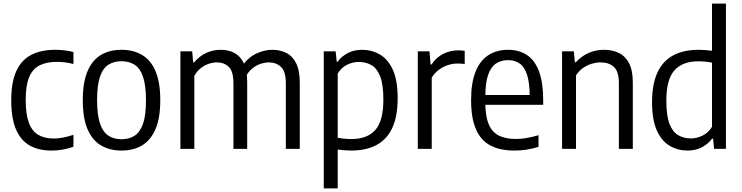

<svg xmlns="http://www.w3.org/2000/svg" viewBox="-20 -828 4128 1068"><path d="M267 9.5Q195 9.5 144.8 -19Q94.5 -47.5 68.5 -109.2Q42.5 -171 42.5 -271Q42.5 -371.5 71 -433.2Q99.5 -495 154.2 -523Q209 -551 288 -551Q313 -551 338.8 -548Q364.5 -545 388.5 -538.5V-472Q364.5 -478.5 341 -481.2Q317.5 -484 298 -484Q238.5 -484 199.8 -464.2Q161 -444.5 142 -398.5Q123 -352.5 123 -273Q123 -192 140.8 -144.8Q158.5 -97.5 193.5 -77.5Q228.5 -57.5 279.5 -57.5Q303.5 -57.5 329.8 -62.5Q356 -67.5 388.5 -78V-11.5Q358.5 -1 328 4.2Q297.5 9.5 267 9.5Z M656 9.5Q590.5 9.5 542 -19Q493.5 -47.5 467 -109.2Q440.5 -171 440.5 -270.5Q440.5 -370 466.8 -431.8Q493 -493.5 541.2 -522.2Q589.5 -551 656 -551Q722 -551 770.5 -522.2Q819 -493.5 845.2 -431.8Q871.5 -370 871.5 -271Q871.5 -171.5 845 -109.8Q818.5 -48 770.2 -19.2Q722 9.5 656 9.5ZM656 -53.5Q698 -53.5 728.5 -73Q759 -92.5 775.5 -139.5Q792 -186.5 792 -269Q792 -353.5 775.5 -401.2Q759 -449 728.2 -468.2Q697.5 -487.5 656 -487.5Q614.5 -487.5 583.8 -468.5Q553 -449.5 536.5 -402.2Q520 -355 520 -272Q520 -188 536.5 -140.2Q553 -92.5 583.5 -73Q614 -53.5 656 -53.5Z M983.5 0V-542.5H1049L1054.5 -481H1060Q1089.5 -516.5 1127.5 -533.8Q1165.5 -551 1208.5 -551Q1250 -551 1283.2 -533.8Q1316.5 -516.5 1335.8 -477Q1355 -437.5 1355 -370V0H1278.5V-364.5Q1278.5 -430.5 1252.8 -455.8Q1227 -481 1186 -481Q1166 -481 1143 -473.8Q1120 -466.5 1098.5 -450.2Q1077 -434 1061 -406.5V0ZM1570 0V-364.5Q1570 -430.5 1543 -455.8Q1516 -481 1475 -481Q1454.5 -481 1430.5 -473.2Q1406.5 -465.5 1383.5 -447.2Q1360.5 -429 1344.5 -396.5L1325 -458.5Q1361.5 -510 1406.8 -530.5Q1452 -551 1494.5 -551Q1537.5 -551 1572.2 -533.8Q1607 -516.5 1627.2 -476.2Q1647.5 -436 1647.5 -367.5V0Z M1781 220V-542.5H1847L1853 -484.5H1858Q1878.5 -513.5 1913.5 -532.2Q1948.5 -551 1994 -551Q2047.5 -551 2092.5 -525.2Q2137.5 -499.5 2164.8 -440.8Q2192 -382 2192 -281Q2192 -182.5 2162.8 -118Q2133.5 -53.5 2075.5 -22Q2017.5 9.5 1932.5 9.5Q1914 9.5 1894.8 7.8Q1875.5 6 1858.5 4V220ZM1935.5 -54.5Q2022.5 -54.5 2067.5 -104.8Q2112.5 -155 2112.5 -274Q2112.5 -357.5 2094.8 -403Q2077 -448.5 2045.8 -466Q2014.5 -483.5 1975.5 -483.5Q1942.5 -483.5 1910.5 -467.8Q1878.5 -452 1858.5 -419V-62Q1874 -58.5 1895.2 -56.5Q1916.5 -54.5 1935.5 -54.5Z M2304 0V-542.5H2369L2375 -469.5H2380.5Q2406.5 -509 2445.8 -528.5Q2485 -548 2528 -548Q2539 -548 2548.2 -547.2Q2557.5 -546.5 2565 -545V-472Q2555 -473.5 2545.2 -474Q2535.5 -474.5 2524 -474.5Q2498 -474.5 2471 -465.8Q2444 -457 2420.5 -439.5Q2397 -422 2381.5 -396V0Z M2841.5 9.5Q2761.5 9.5 2708 -18.8Q2654.5 -47 2627.5 -108.8Q2600.5 -170.5 2600.5 -271.5Q2600.5 -369.5 2626 -431.2Q2651.5 -493 2697.8 -522Q2744 -551 2806 -551Q2867.5 -551 2911.2 -522Q2955 -493 2978.2 -431Q3001.5 -369 3001.5 -270V-245H2648.5V-299.5H2942L2926.5 -288Q2926.5 -366.5 2912 -411.5Q2897.5 -456.5 2870.2 -475Q2843 -493.5 2806 -493.5Q2768 -493.5 2739.5 -475Q2711 -456.5 2695.2 -411.8Q2679.5 -367 2679.5 -288V-259.5Q2679.5 -183 2698 -138.2Q2716.5 -93.5 2754.2 -74.2Q2792 -55 2850.5 -55Q2878.5 -55 2909.2 -60.2Q2940 -65.5 2975.5 -76V-11Q2939 0 2906.5 4.8Q2874 9.5 2841.5 9.5Z M3106.5 0V-542.5H3172L3177.5 -481.5H3183Q3213 -515 3253.2 -533Q3293.5 -551 3340 -551Q3386 -551 3422.2 -533.5Q3458.5 -516 3479.2 -476.2Q3500 -436.5 3500 -369V0H3422.5V-365Q3422.5 -430.5 3394.8 -455.8Q3367 -481 3320.5 -481Q3298.5 -481 3273.5 -474Q3248.5 -467 3225 -451.2Q3201.5 -435.5 3184 -409V0Z M3805.5 9.5Q3751 9.5 3706 -16.5Q3661 -42.5 3634 -101.5Q3607 -160.5 3607 -260Q3607 -359 3636.5 -423.5Q3666 -488 3723.8 -519.5Q3781.5 -551 3866.5 -551Q3885 -551 3904.5 -549.5Q3924 -548 3940.5 -545.5V-808H4018V0H3952L3946.5 -57H3941Q3920.5 -28.5 3885.8 -9.5Q3851 9.5 3805.5 9.5ZM3823.5 -58Q3856.5 -58 3888.5 -74Q3920.5 -90 3940.5 -122.5V-479.5Q3925 -483 3904 -485Q3883 -487 3864 -487Q3777 -487 3731.8 -437Q3686.5 -387 3686.5 -267.5Q3686.5 -184 3704.2 -138.8Q3722 -93.5 3753 -75.8Q3784 -58 3823.5 -58Z"/></svg>

Font: Encode Sans SemiCondensed
Style: Regular
Weight: 400
Width: 4
Designer: Multiple Designers
Foundry: Impallari Type
Version: Version 3.002